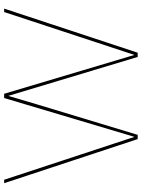

<svg xmlns="http://www.w3.org/2000/svg" viewBox="104 -804 700 949"><g transform="rotate(-90 454.5 -330.0)"><path d="M241 0 23 -660H40L252 -16L444 -660H465L657 -16L869 -660H886L668 0H647L455 -638H454L414 -502L262 0Z"/></g></svg>

Font: Elaine Sans Thin
Style: Regular
Weight: 250
Designer: Wei Huang
Foundry: Wei Huang
Version: Version 2.001;December 24, 2019;FontCreator 12.0.0.2547 64-b